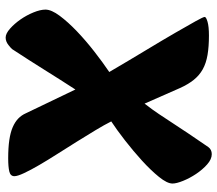

<svg xmlns="http://www.w3.org/2000/svg" viewBox="-65 -695 770 680"><g transform="rotate(90 320.0 -355.0)"><path d="M604 -21Q604 -7 587.5 -3Q571 1 541 1Q503 1 476 -3Q449 -7 430.5 -15Q412 -23 400 -34.5Q388 -46 381 -62L297 -237Q262 -183 228 -128.5Q194 -74 154 -13Q152 -10 139.5 0Q127 10 113 10Q99 10 81.5 -5.5Q64 -21 49 -42.5Q34 -64 24 -88.5Q14 -113 14 -131Q14 -152 36 -181.5Q58 -211 91 -242.5Q124 -274 162.5 -304Q201 -334 235 -357Q194 -427 158 -486.5Q122 -546 96 -591Q70 -636 55 -663Q40 -690 40 -695Q40 -700 57 -705Q74 -710 106 -710Q145 -710 174.5 -705Q204 -700 225.5 -688Q247 -676 263 -656Q279 -636 292 -607L347 -482Q368 -509 384 -533Q400 -557 417 -583Q434 -609 454 -639Q474 -669 501 -708Q510 -720 526 -720Q544 -720 562.5 -703.5Q581 -687 596 -664.5Q611 -642 620.5 -618.5Q630 -595 630 -581Q630 -562 606.5 -533Q583 -504 549 -473Q515 -442 477 -412.5Q439 -383 410 -364Q422 -340 441 -308.5Q460 -277 481.5 -242.5Q503 -208 525 -173.5Q547 -139 564.5 -109Q582 -79 593 -55.5Q604 -32 604 -21Z"/></g></svg>

Font: Poetsen One
Style: Regular
Weight: 400
Designer: Pablo Impallari, Rodrigo Fuenzalida
Foundry: Pablo Impallari, Rodrigo Fuenzalida
Version: Version 1.001; ttfautohint (v0.93) -l 8 -r 50 -G 200 -x 14 -